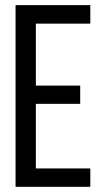

<svg xmlns="http://www.w3.org/2000/svg" viewBox="-20 -720 400 740"><path d="M40 0V-700.2H328.1V-628.9H118.2V-390.1H289.1V-319.8H118.2V-70.8H328.1V0Z"/></svg>

Font: Bebas Neue Regular
Style: Regular
Weight: 400
Designer: Ryoichi Tsunekawa
Foundry: Ryoichi Tsunekawa
Version: Version 001.003